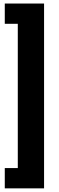

<svg xmlns="http://www.w3.org/2000/svg" viewBox="-20 -873 327 1064"><path d="M6.5 -853.4H224.2V170.8H6.5V58.4H78.6V-741.1H6.5Z"/></svg>

Font: Vazir FD
Style: Bold
Weight: 700
Foundry: DejaVu fonts team - Redesigned by Saber Rastikerdar
Version: Version 21.10;October 20, 2019;FontCreator 12.0.0.2547 64-bi